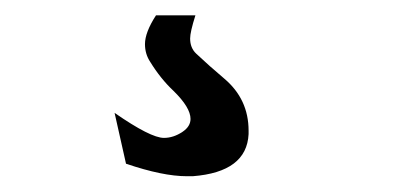

<svg xmlns="http://www.w3.org/2000/svg" viewBox="-20 -27 534 247"><path d="M180.7 -7.3H231.4Q224.6 14.2 224.6 22.5Q224.6 34.7 232.4 42Q249.5 58.1 268.6 74.2Q299.8 100.6 299.8 141.1V145.5Q297.4 194.3 228 199.7H220.2Q189.5 199.7 142.1 183.6L127.4 118.2Q173.8 150.4 190.9 150.4Q203.1 150.4 214.8 142.6Q225.1 135.7 225.1 126Q225.1 111.3 203.1 89.8Q186.5 74.2 173.3 52.7Q166.5 42.5 166.5 29.8Q166.5 14.6 180.7 -7.3Z"/></svg>

Font: Caudex
Style: Bold
Weight: 700
Version: Version 1.01